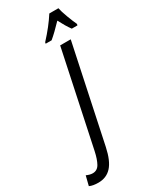

<svg xmlns="http://www.w3.org/2000/svg" viewBox="-424 -999 1019 1260"><g transform="rotate(-30 85.5 -369.5)"><path d="M-80 192Q-19 192 19.5 150Q58 108 78 14L232 -714H152L1 0Q-11 56 -29 88Q-47 120 -82 120Q-103 120 -129 108L-147 180Q-122 192 -80 192ZM75 -771H120Q160 -804 217 -864Q231 -837 245 -813.5Q259 -790 273 -771H316L318 -781Q305 -808 287 -856Q269 -904 264 -931H195Q150 -860 77 -781Z"/></g></svg>

Font: Noto Sans UI Condensed
Style: Italic
Weight: 400
Width: 3
Italic angle: -12°
Designer: Monotype Design Team
Foundry: Monotype Imaging Inc.
Version: Version 1.901